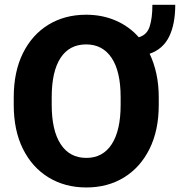

<svg xmlns="http://www.w3.org/2000/svg" viewBox="-20 -783 761 812"><path d="M651.4 -371.1V-339.4Q651.4 -231.4 612.3 -153.1Q573.2 -74.7 504.4 -32.5Q435.5 9.8 345.2 9.8Q254.9 9.8 185.5 -32.5Q116.2 -74.7 77.1 -153.1Q38.1 -231.4 38.1 -339.4V-371.1Q38.1 -479.5 76.9 -557.9Q115.7 -636.2 184.8 -678.5Q253.9 -720.7 344.2 -720.7Q412.6 -720.7 469.5 -696Q526.4 -671.4 566.9 -625.5Q601.1 -634.8 612.8 -670.4Q624.5 -706.1 624.5 -762.7H721.2Q721.2 -681.2 695.3 -628.2Q669.4 -575.2 612.8 -555.7Q631.3 -517.1 641.4 -470.7Q651.4 -424.3 651.4 -371.1ZM490.2 -339.4V-372.1Q490.2 -481 452.1 -538.1Q414.1 -595.2 344.2 -595.2Q273.4 -595.2 236.1 -538.1Q198.7 -481 198.7 -372.1V-339.4Q198.7 -231.4 236.6 -173.3Q274.4 -115.2 345.2 -115.2Q415 -115.2 452.6 -173.3Q490.2 -231.4 490.2 -339.4Z"/></svg>

Font: Vazirmatn UI FD ExtraBold
Style: Regular
Weight: 800
Designer: Saber Rastikerdar
Foundry: Saber Rastikerdar
Version: Version 33.003